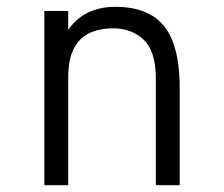

<svg xmlns="http://www.w3.org/2000/svg" viewBox="-20 -543 656 563"><path d="M110 0V-511H180V-424L168 -436Q184 -465.5 206 -484.8Q228 -504 256 -513.5Q284 -523 318 -523Q382.5 -523 424.5 -498.2Q466.5 -473.5 486.8 -420.5Q507 -367.5 507 -283V0H437V-312Q437 -393 401.2 -426.5Q365.5 -460 312 -460Q273 -460 243.2 -446.5Q213.5 -433 196.8 -401.2Q180 -369.5 180 -314V0Z"/></svg>

Font: Overpass Mono Light
Style: Regular
Weight: 300
Monospace: yes
Designer: Delve Withrington, Dave Bailey
Foundry: Delve Fonts LLC
Version: Version 4.000